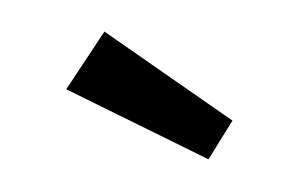

<svg xmlns="http://www.w3.org/2000/svg" viewBox="-29 -695 397 250"><g transform="rotate(-5 169.5 -570.0)"><path d="M235 -481.5 58.5 -588.5 114.5 -659 270.5 -529Z"/></g></svg>

Font: League Spartan Thin Medium
Style: Regular
Weight: 500
Version: Version 2.002